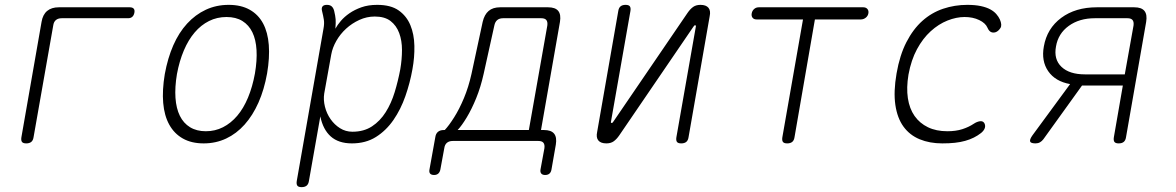

<svg xmlns="http://www.w3.org/2000/svg" viewBox="-20 -580 4840 790"><path d="M88 10Q75 10 70.5 4Q66 -2 68 -15L151 -490Q156 -520 174 -535Q192 -550 222 -550H514Q525 -550 530 -544.5Q535 -539 533 -528Q531 -517 524.5 -511Q518 -505 507 -505H234Q219 -505 210 -497.5Q201 -490 199 -475L118 -15Q116 -2 108.5 4Q101 10 88 10Z M818 10Q768 10 732.5 -10Q697 -30 676.5 -67Q656 -104 651.5 -156.5Q647 -209 658 -275Q670 -341 693 -393.5Q716 -446 750 -483Q784 -520 827 -540Q870 -560 921 -560Q972 -560 1007.5 -540Q1043 -520 1062.5 -483.5Q1082 -447 1086 -395Q1090 -343 1079 -278Q1067 -211 1043.5 -158Q1020 -105 986.5 -67.5Q953 -30 910.5 -10Q868 10 818 10ZM827 -40Q865 -40 897.5 -56.5Q930 -73 956 -103.5Q982 -134 1000.5 -178.5Q1019 -223 1029 -278Q1038 -331 1035.5 -374Q1033 -417 1018.5 -447Q1004 -477 977.5 -493.5Q951 -510 912 -510Q873 -510 840 -493.5Q807 -477 781 -446.5Q755 -416 736.5 -372.5Q718 -329 708 -275Q699 -221 702 -177.5Q705 -134 720 -103.5Q735 -73 762 -56.5Q789 -40 827 -40Z M1360 -462Q1368 -477 1382.5 -494Q1397 -511 1418 -525.5Q1439 -540 1467 -550Q1495 -560 1532 -560Q1588 -560 1620.5 -537Q1653 -514 1668.5 -476.5Q1684 -439 1685 -391.5Q1686 -344 1677 -295Q1667 -239 1648 -184.5Q1629 -130 1599 -86.5Q1569 -43 1527 -16.5Q1485 10 1428 10Q1373 10 1341 -18.5Q1309 -47 1298 -101L1251 165Q1249 178 1241.5 184Q1234 190 1221 190Q1208 190 1203.5 184Q1199 178 1201 165L1311 -462Q1315 -483 1312.5 -499Q1310 -515 1305 -535Q1302 -547 1307 -553.5Q1312 -560 1325 -560Q1338 -560 1345 -553.5Q1352 -547 1355 -535Q1360 -514 1361 -500.5Q1362 -487 1360 -462ZM1522 -512Q1489 -512 1458.5 -498Q1428 -484 1404 -462Q1380 -440 1364 -412Q1348 -384 1343 -356L1314 -195Q1310 -169 1317 -141Q1324 -113 1340 -90Q1356 -67 1379 -52.5Q1402 -38 1430 -38Q1477 -38 1510.5 -60Q1544 -82 1567 -118.5Q1590 -155 1604 -201Q1618 -247 1627 -295Q1634 -336 1634 -374.5Q1634 -413 1622.5 -444Q1611 -475 1587 -493.5Q1563 -512 1522 -512Z M1766 140Q1755 140 1750 134.5Q1745 129 1747 118L1771 -15Q1773 -30 1782 -37.5Q1791 -45 1806 -45H1810Q1827 -63 1848.5 -97Q1870 -131 1889 -176.5Q1908 -222 1920 -276L1966 -490Q1973 -520 1990.5 -535Q2008 -550 2038 -550H2235Q2265 -550 2277 -535Q2289 -520 2284 -490L2206 -45H2218Q2248 -45 2260 -30Q2272 -15 2267 15L2249 118Q2247 129 2240.5 134.5Q2234 140 2223 140Q2212 140 2207 134Q2202 128 2204 117L2220 30Q2222 15 2216 7.5Q2210 0 2195 0H1843Q1828 0 1819 7.5Q1810 15 1808 30L1792 117Q1790 128 1783.5 134Q1777 140 1766 140ZM2232 -475Q2234 -490 2228 -497.5Q2222 -505 2207 -505H2050Q2035 -505 2026 -497.5Q2017 -490 2014 -475L1970 -276Q1958 -222 1939.5 -176.5Q1921 -131 1900.5 -97Q1880 -63 1863 -45H2156Z M2437 -37 2524 -535Q2526 -548 2533.5 -554Q2541 -560 2554 -560Q2567 -560 2571.5 -554Q2576 -548 2574 -535L2494 -80Q2493 -77 2494 -75.5Q2495 -74 2497 -74Q2499 -74 2500.5 -75.5Q2502 -77 2504 -80L2809 -527Q2820 -543 2832 -551.5Q2844 -560 2862 -560Q2885 -560 2895 -548Q2905 -536 2900 -513L2813 -15Q2811 -2 2803.5 4Q2796 10 2783 10Q2770 10 2765.5 4Q2761 -2 2763 -15L2843 -470Q2844 -473 2843 -474.5Q2842 -476 2840 -476Q2838 -476 2836.5 -474.5Q2835 -473 2833 -470L2528 -23Q2517 -7 2505 1.5Q2493 10 2475 10Q2452 10 2442 -2Q2432 -14 2437 -37Z M3284 -500H3093Q3082 -500 3076.5 -507Q3071 -514 3073 -525Q3075 -536 3083 -543Q3091 -550 3102 -550H3532Q3543 -550 3549 -543Q3555 -536 3553 -525Q3551 -514 3542 -507Q3533 -500 3522 -500H3333L3249 -15Q3247 -2 3239.5 4Q3232 10 3219 10Q3206 10 3201.5 4Q3197 -2 3199 -15Z M3669 -278Q3682 -353 3709.5 -406.5Q3737 -460 3775 -494Q3813 -528 3860.5 -544Q3908 -560 3960 -560Q3992 -560 4015.5 -555Q4039 -550 4054.5 -541.5Q4070 -533 4079.5 -522Q4089 -511 4094 -500Q4104 -477 4096.5 -465Q4089 -453 4078 -448Q4067 -444 4058 -448Q4049 -452 4043 -466Q4035 -485 4009 -497.5Q3983 -510 3949 -510Q3915 -510 3878.5 -495.5Q3842 -481 3809.5 -451.5Q3777 -422 3753 -377.5Q3729 -333 3718 -273Q3709 -219 3715.5 -176Q3722 -133 3743 -103Q3764 -73 3798 -56.5Q3832 -40 3878 -40Q3913 -40 3939.5 -48.5Q3966 -57 3987 -71Q3999 -79 4011 -81Q4023 -83 4029 -75Q4032 -71 4033 -65.5Q4034 -60 4032.5 -54.5Q4031 -49 4027 -43.5Q4023 -38 4017 -33Q4003 -22 3987 -14Q3971 -6 3951.5 -0.5Q3932 5 3909 7.5Q3886 10 3857 10Q3805 10 3764 -7Q3723 -24 3697.5 -59Q3672 -94 3664 -148.5Q3656 -203 3669 -278Z M4241 10Q4221 10 4218.5 2Q4216 -6 4228 -23L4383 -234Q4322 -245 4293 -287Q4264 -329 4275 -389Q4288 -463 4346.5 -506.5Q4405 -550 4493 -550H4647Q4677 -550 4689 -535Q4701 -520 4696 -490L4613 -15Q4611 -2 4603.5 4Q4596 10 4583 10Q4570 10 4565.5 4Q4561 -2 4563 -15L4600 -228H4432L4273 -7Q4267 1 4259 5.5Q4251 10 4241 10ZM4644 -475Q4646 -490 4640 -497.5Q4634 -505 4619 -505H4485Q4421 -505 4377.5 -473.5Q4334 -442 4325 -389Q4315 -336 4347.5 -305Q4380 -274 4444 -274H4608Z"/></svg>

Font: Maple Mono Thin
Style: Italic
Weight: 250
Italic angle: -10°
Monospace: yes
Designer: subframe7536
Version: Version 7.000